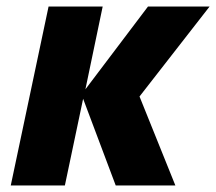

<svg xmlns="http://www.w3.org/2000/svg" viewBox="-20 -569 663 589"><path d="M13 0 129 -549H295L242 -295L434 -549H623L408 -273L518 0H335L235 -266L179 0Z"/></svg>

Font: Noto Sans Disp ExtBd
Style: Italic
Weight: 800
Italic angle: -12°
Designer: Monotype Design Team
Foundry: Monotype Imaging Inc.
Version: Version 2.000;GOOG;noto-source:20170915:90ef993387c0